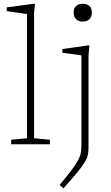

<svg xmlns="http://www.w3.org/2000/svg" viewBox="-20 -762 586 1014"><path d="M160 -32 243.5 -24V0H39V-24L122.5 -32V-688Q116 -689 98 -691.5Q80 -694 57.5 -697.2Q35 -700.5 15.5 -703.5V-723L156.5 -742H165L160 -695.5ZM417 -648Q395.5 -648 382.2 -660.2Q369 -672.5 369 -696Q369 -719.5 382.2 -730.8Q395.5 -742 417 -742Q439 -742 452 -730.8Q465 -719.5 465 -696Q465 -672.5 452 -660.2Q439 -648 417 -648ZM410 -469.5Q404.5 -470.5 386.2 -473Q368 -475.5 346.5 -478.5Q325 -481.5 309.5 -483.5V-503L443.5 -522H452L447.5 -469V19Q447.5 40.5 443.2 58.5Q439 76.5 425.5 98Q412 119.5 385.8 151.2Q359.5 183 315 232.5L295 214.5Q333 169 355.8 139.2Q378.5 109.5 390.2 88.2Q402 67 406 49.2Q410 31.5 410 10Z"/></svg>

Font: Newsreader 6pt ExtraLight
Style: Regular
Weight: 275
Designer: Hugues Gentile
Foundry: Production Type
Version: Version 1.003; ttfautohint (v1.8.3)